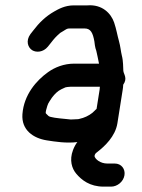

<svg xmlns="http://www.w3.org/2000/svg" viewBox="-20 -517 530 715"><path d="M407.4 92H379.4C354.4 92 334.2 76.2 331.9 64.2C333.9 55.6 334.6 55 343.9 47.8C369.3 28 409.4 -8.7 417.2 -58L437.1 -184C438.1 -190 438.5 -194.3 438.8 -201.5C456 -225.6 440.5 -240.4 439.3 -253.1C438 -267.8 439.7 -287.3 433.4 -311.6C430.1 -324.3 428.8 -343.9 422.7 -365.2C417.2 -384.3 413.4 -408.5 405 -433.2C393.3 -467.3 360.6 -501.3 305.7 -497H254.7C221.6 -497 197.1 -482.8 181.9 -474.2C149.7 -455.9 125.3 -431.8 103.5 -403L93.2 -389.8C75 -364.8 84.1 -339.7 100.1 -329.9C114.8 -320.9 140.6 -321.8 158.3 -343.3L169.8 -357.7C182 -373.4 187.7 -380.1 204.4 -394.6L215.4 -401.2C229.7 -409.8 229.2 -411 241.1 -411H295.1C317.6 -411 325.7 -395.2 331.5 -362.6L333.3 -348.6C334.4 -340.3 336.3 -334.6 338.6 -327.8C340.7 -321.5 346.6 -288.9 348.7 -280H256.3C218.1 -280 184.5 -266.5 159.2 -248.5C115.9 -217.7 68.9 -164.6 63.5 -91.7C59.2 -32.5 104.3 -2.1 154.3 5.7C185.5 10.6 227 17.2 268 12.1C261.5 20.6 256.4 29.9 251.8 42C237.6 79.7 247.8 110.7 263.8 129.7C283.8 153.5 314.6 178 365.8 178H393.8C416.8 178 439.7 159.7 443.5 135.5C447.2 112.6 432.3 92 407.4 92ZM243.6 -72 225.1 -73.9C194.3 -76.7 165.9 -80 160.5 -85.2C152.2 -93.1 150.1 -95.3 150.2 -96C150.9 -100.3 150 -100.8 151.7 -106.9L156.2 -122.7C158 -128.9 160.8 -134.2 164.5 -139.8L173.3 -153.2C183.5 -167 195.8 -178.8 208.4 -184.6L223.5 -191.6C224.4 -192.1 235.4 -194 242.7 -194H351.9C351.8 -190.3 351.6 -186.7 351.1 -184L339.6 -111.4C337 -109.1 334.6 -107.3 332.2 -104.5C323.3 -94.3 305.9 -83.4 288.9 -77.9L274.3 -73.9C273 -73.5 270.9 -73 265.6 -73C257.8 -73 251.5 -72.1 243.6 -72Z"/></svg>

Font: CiSf OpenHand
Style: BlakObl
Weight: 400
Foundry: Cannot Into Space Fonts
Version: Version 0.7892